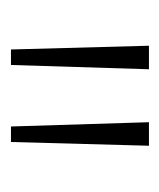

<svg xmlns="http://www.w3.org/2000/svg" viewBox="10 -764 298 359"><g transform="rotate(90 159.5 -585.0)"><path d="M110 -714 102 -456H73L66 -714ZM253 -714 246 -456H217L209 -714Z"/></g></svg>

Font: Noto Sans Gujarati UI Condensed ExtraLight
Style: Regular
Weight: 200
Width: 3
Designer: Jelle Bosma - Monotype Design Team, Universal Thirst
Foundry: Monotype Imaging Inc.
Version: Version 2.106; ttfautohint (v1.8.4.7-5d5b)